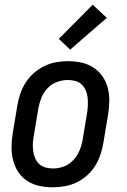

<svg xmlns="http://www.w3.org/2000/svg" viewBox="-20 -788 540 816"><path d="M204 8Q175 8 147 2Q119 -4 96 -19Q73 -34 58 -56.5Q43 -79 36 -106Q29 -133 29 -162Q29 -191 34 -221L54 -341Q58 -365 66.5 -390Q75 -415 89.5 -437.5Q104 -460 124.5 -478Q145 -496 169 -507.5Q193 -519 218.5 -523.5Q244 -528 269 -528Q298 -528 326 -522Q354 -516 377 -501Q400 -486 415.5 -463.5Q431 -441 438 -414Q445 -387 444.5 -358Q444 -329 439 -299L419 -179Q415 -155 406.5 -130Q398 -105 384 -82.5Q370 -60 349.5 -42Q329 -24 305 -12.5Q281 -1 255 3.5Q229 8 204 8ZM206 -72Q229 -72 251.5 -80.5Q274 -89 291 -107Q308 -125 317.5 -147.5Q327 -170 331 -193L351 -313Q353 -329 353.5 -345Q354 -361 352 -376.5Q350 -392 343.5 -406Q337 -420 326 -430Q315 -440 299.5 -444Q284 -448 268 -448Q245 -448 222 -439.5Q199 -431 182 -413Q165 -395 156 -372.5Q147 -350 143 -327L123 -207Q120 -191 119.5 -175Q119 -159 121.5 -143.5Q124 -128 130 -114Q136 -100 147.5 -90Q159 -80 174.5 -76Q190 -72 206 -72ZM278 -577 230 -623 374 -768 434 -712Z"/></svg>

Font: Iosevka Curly Medium
Style: Italic
Weight: 500
Italic angle: -9°
Monospace: yes
Designer: Belleve Invis
Foundry: Belleve Invis
Version: Version 22.1.2; ttfautohint (v1.8.4)